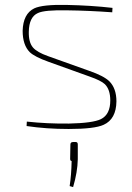

<svg xmlns="http://www.w3.org/2000/svg" viewBox="-20 -512 538 780"><path d="M177 -261Q121 -281 101 -300Q72 -329 72 -387Q74 -456 119 -478Q153 -494 250 -492Q350 -490 437 -480L436 -462Q340 -469 254 -470Q161 -472 134 -459Q98 -443 97 -383Q96 -340 114 -319Q130 -300 175 -284L343 -224Q401 -204 424 -182Q453 -153 453 -100Q452 -28 401 -5Q364 12 259 12Q168 12 88 0L89 -18Q173 -9 260 -10Q357 -12 390 -28Q428 -47 428 -104Q428 -148 406 -170Q390 -185 344 -201ZM288 65Q296 65 296 75V135Q295 187 277 248L263 244Q270 198 271 142Q265 142 265 133L266 75Q266 65 277 65Z"/></svg>

Font: Taylor Sans Thin
Style: Regular
Weight: 100
Italic angle: -8°
Designer: Natanael Gama
Version: Version 1.001 September 8, 2015